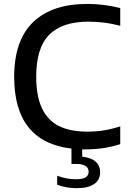

<svg xmlns="http://www.w3.org/2000/svg" viewBox="-20 -770 674 1002"><path d="M169 -370.5Q169 -266.5 200 -203Q231 -139.5 289.8 -111.2Q348.5 -83 435.5 -83Q480 -83 521.2 -89.5Q562.5 -96 607.5 -110.5V-18Q525 9.5 427.5 9.5H409V48Q454 52 478.2 72.8Q502.5 93.5 502.5 129Q502.5 169 471 190.5Q439.5 212 380.5 212Q325.5 212 278.5 194V147Q326.5 165.5 376 165.5Q409 165.5 425.8 156Q442.5 146.5 442.5 126Q442.5 85.5 375.5 85.5H353V5.5Q54 -30 54 -368.5Q54 -559.5 152.8 -654.5Q251.5 -749.5 435.5 -749.5Q523 -749.5 607.5 -728V-635.5Q526 -657 442 -657Q305 -657 237 -588.8Q169 -520.5 169 -370.5Z"/></svg>

Font: Encode Sans Semi Expanded Medium
Style: Regular
Weight: 500
Width: 6
Designer: Multiple Designers
Foundry: Impallari Type
Version: Version 2.000